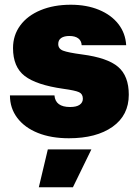

<svg xmlns="http://www.w3.org/2000/svg" viewBox="-20 -574 588 811"><path d="M22 -171H210Q214 -122 276 -122Q303 -122 316.5 -131.5Q330 -141 330 -157Q330 -177 314 -184.5Q298 -192 247 -199Q134 -215 84.5 -253Q35 -291 35 -371Q35 -425 65.5 -466.5Q96 -508 151.5 -531Q207 -554 279 -554Q346 -554 398 -532.5Q450 -511 480 -472.5Q510 -434 513 -383H325Q324 -402 310.5 -412Q297 -422 273 -422Q251 -422 238.5 -413.5Q226 -405 226 -388Q226 -368 246.5 -360Q267 -352 327 -344Q434 -330 479 -291.5Q524 -253 524 -174Q524 -87 455.5 -38.5Q387 10 271 10Q196 10 140 -12.5Q84 -35 53 -76Q22 -117 22 -171ZM182 57H366L288 217H144Z"/></svg>

Font: Mona Sans Black
Style: Regular
Weight: 900
Designer: Deni Anggara
Foundry: GitHub
Version: Version 2.000